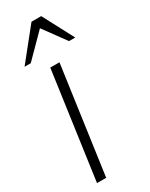

<svg xmlns="http://www.w3.org/2000/svg" viewBox="-194 -739 609 778"><g transform="rotate(-30 110.5 -349.5)"><path d="M81 -500H124L54 0H11ZM153.5 -699 229.5 -555H200.5L124.5 -659L21.5 -555H-7.5L108 -699Z"/></g></svg>

Font: Urbanist ExtraLight
Style: Italic
Weight: 250
Version: Version 1.303